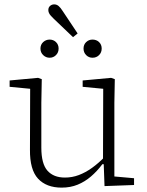

<svg xmlns="http://www.w3.org/2000/svg" viewBox="-20 -846 672 878"><path d="M262 12Q192 12 154 -29Q116 -70 117 -162L118 -460L139 -438L24 -449V-478L154 -490L171 -484L169 -375V-171Q169 -97 197 -65.5Q225 -34 277 -34Q310 -34 340.5 -45.5Q371 -57 401 -78.5Q431 -100 461 -131L469 -95H448Q424 -63 396 -39Q368 -15 335 -1.5Q302 12 262 12ZM458 5 454 -104H451L452 -440L358 -449V-478L488 -490L505 -484L503 -375V-39L593 -31V0ZM207 -582Q190 -582 177.5 -594Q165 -606 165 -624Q165 -642 177.5 -653.5Q190 -665 207 -665Q224 -665 236 -653.5Q248 -642 248 -624Q248 -606 236 -594Q224 -582 207 -582ZM314 -676 226 -760Q218 -768 212.5 -774Q207 -780 204 -786.5Q201 -793 201 -800Q201 -812 209 -819Q217 -826 228 -826Q239 -826 248 -818.5Q257 -811 267 -795L335 -693ZM403 -582Q386 -582 374 -594Q362 -606 362 -624Q362 -642 374 -653.5Q386 -665 403 -665Q421 -665 433 -653.5Q445 -642 445 -624Q445 -606 433 -594Q421 -582 403 -582Z"/></svg>

Font: Source Serif 4 Light
Style: Regular
Weight: 300
Designer: Frank Grießhammer
Foundry: Adobe Systems Incorporated
Version: Version 4.004;hotconv 1.0.116;makeotfexe 2.5.65601